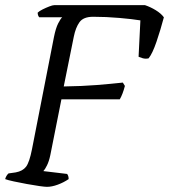

<svg xmlns="http://www.w3.org/2000/svg" viewBox="-28 -724 655 744"><path d="M154 0Q146 0 124.5 -3Q103 -6 76 -11Q49 -16 25.5 -21Q2 -26 -8 -30Q-4 -44 5 -52L33 -56Q60 -61 73 -78Q86 -95 96 -146L181 -580Q188 -615 197.5 -633.5Q207 -652 213 -657H124Q118 -664 118 -675Q124 -681 137 -687.5Q150 -694 163 -699Q176 -704 182 -704H534Q555 -697 575.5 -684.5Q596 -672 607 -657Q594 -608 578.5 -562.5Q563 -517 548 -498Q536 -495 524.5 -498.5Q513 -502 509 -504L516 -645Q486 -650 434.5 -654.5Q383 -659 333 -659Q295 -659 280 -638Q265 -617 258 -582L219 -389Q291 -390 346.5 -394.5Q402 -399 448 -404L456 -391Q447 -357 436 -339H210L167 -123Q162 -99 154 -83Q146 -67 140 -61L232 -50Q238 -43 238 -30Q219 -17 196 -8.5Q173 0 154 0Z"/></svg>

Font: Texturina Extralight
Style: Italic
Weight: 200
Italic angle: -11°
Designer: Guillermo Torres Carreño
Foundry: Omnibus-Type
Version: Version 1.002; ttfautohint (v1.8.3)